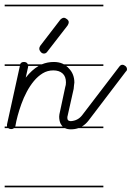

<svg xmlns="http://www.w3.org/2000/svg" viewBox="-20 -562 563 821"><path d="M422 -14H315Q300 -9 283 -9Q268 -9 258 -14H40Q35 -10 28 -10Q21 -10 15 -14H0V-21H10Q10 -23 10 -25V-30L65 -280H0V-287H66Q70 -297 82 -297Q91 -297 96 -292Q98 -289 99 -287H159Q183 -297 210 -297Q231 -297 247 -290Q250 -288 253 -287H422V-280H263Q269 -276 274 -270Q286 -258 292 -242.5Q298 -227 298 -209Q297 -204 296.5 -197.5Q296 -191 295 -182L269 -66Q268 -64 268 -59Q268 -49 273 -46.5Q278 -44 283 -44Q313 -46 331 -69L490 -277Q496 -285 503 -285Q510 -285 516.5 -279.5Q523 -274 523 -266Q523 -260 518 -256L359 -47Q346 -30 330 -21H422ZM243 -27Q237 -35 235 -45Q233 -55 233 -63Q233 -69 234 -73L259 -190Q262 -198 262 -210Q262 -235 247.5 -248Q233 -261 208 -261Q183 -261 162.5 -248.5Q142 -236 125 -215.5Q108 -195 94.5 -169.5Q81 -144 71.5 -117.5Q62 -91 55.5 -67Q49 -43 46 -24L45 -21H248ZM183 -342Q177 -333 168 -333Q160 -333 154 -340Q148 -347 148 -354Q148 -360 152 -366L238 -478Q242 -482 246 -484Q250 -486 253 -486Q259 -486 266.5 -480Q274 -474 274 -467Q274 -461 269 -453ZM422 239H0V232H422ZM422 -535H0V-542H422ZM100 -277Q100 -276 100 -275L90 -230Q116 -263 145 -280H101Q101 -279 100 -277Z"/></svg>

Font: Gruenewald VA 1. Klasse
Style: Regular
Weight: 400
Designer: Peter Wiegel
Foundry: Peter Wiegel, nach dem Schriftentwurf von Dr. H. Gr¸newald
Version: Version 0.007